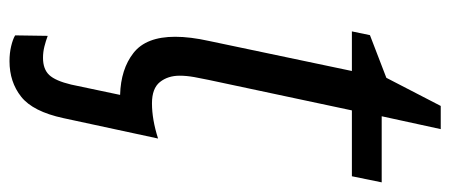

<svg xmlns="http://www.w3.org/2000/svg" viewBox="-289 -409 938 400"><g transform="rotate(90 180.0 -209.0)"><path d="M107.4 240.2Q90.8 240.2 76.4 236.8Q62 233.4 53.7 228.5L54.7 160.6Q65.4 164.6 76.9 167.5Q88.4 170.4 100.6 170.4Q124 170.4 136.2 157.5Q148.4 144.5 156.2 111.8L177.7 9.8Q124 8.3 90.3 -18.1Q56.6 -44.4 56.6 -105Q56.6 -136.2 65.4 -175.8L127.9 -473.1H45.4L53.2 -510.7L142.1 -544.9L200.7 -658.2H249L222.2 -535.2H359.9L347.2 -473.1H210L146.5 -174.8Q143.6 -161.1 140.6 -144.8Q137.7 -128.4 137.7 -114.3Q137.7 -89.8 150.9 -73.2Q164.1 -56.6 195.3 -56.6Q229 -56.6 268.6 -69.3L226.1 127.9Q212.4 191.4 181.6 215.8Q150.9 240.2 107.4 240.2Z"/></g></svg>

Font: Open Sans
Style: Italic
Weight: 400
Italic angle: -12°
Designer: Monotype Design Team
Foundry: Monotype Imaging Inc.
Version: Version 3.000; ttfautohint (v1.8.4)